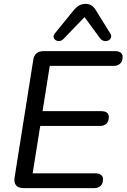

<svg xmlns="http://www.w3.org/2000/svg" viewBox="-20 -968 651 988"><path d="M102 0Q75 0 63 -14Q51 -28 55 -54L151 -659Q154 -682 168 -693.5Q182 -705 205 -705H570Q590 -705 600.5 -697.5Q611 -690 611 -675Q611 -652 598 -640.5Q585 -629 566 -629H236L199 -396H500Q520 -396 530 -388.5Q540 -381 540 -366Q540 -343 527.5 -331.5Q515 -320 496 -320H187L148 -76H470Q489 -76 499.5 -68.5Q510 -61 510 -46Q510 -23 497.5 -11.5Q485 0 466 0ZM307 -768Q297 -758 286 -757Q275 -756 266.5 -761.5Q258 -767 256 -776.5Q254 -786 263 -797L359 -915Q373 -932 387.5 -940Q402 -948 422 -948Q440 -948 453 -938.5Q466 -929 476 -911L546 -798Q555 -785 551 -774.5Q547 -764 537 -759.5Q527 -755 515 -757.5Q503 -760 494 -772L415 -880Z"/></svg>

Font: Nunito Medium
Style: Italic
Weight: 500
Designer: Vernon Adams
Foundry: Vernon Adams
Version: Version 3.601